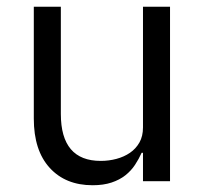

<svg xmlns="http://www.w3.org/2000/svg" viewBox="-20 -536 608 568"><path d="M403 -84H399Q391 -66 379.5 -48.5Q368 -31 351 -17.5Q334 -4 310 4Q286 12 254 12Q174 12 127 -39.5Q80 -91 80 -185V-516H160V-199Q160 -60 278 -60Q302 -60 324.5 -66Q347 -72 364.5 -84Q382 -96 392.5 -114.5Q403 -133 403 -159V-516H483V0H403Z"/></svg>

Font: IBM Plex Sans Thai
Style: Regular
Weight: 400
Designer: Mike Abbink, Paul van der Laan, Pieter van Rosmalen, Ben Mitchell, Mark Frömberg
Foundry: Bold Monday
Version: Version 1.1